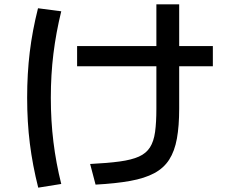

<svg xmlns="http://www.w3.org/2000/svg" viewBox="-20 -810 1040 884"><path d="M395 -55Q476 -59 531 -66.5Q586 -74 619.5 -89Q653 -104 670.5 -131.5Q688 -159 694 -202.5Q700 -246 700 -310V-790H805V-310Q805 -230 794.5 -172Q784 -114 759 -75Q734 -36 690 -12.5Q646 11 579.5 23Q513 35 420 40ZM335 -505V-598H960V-505ZM156 54Q130 -49 117.5 -148.5Q105 -248 105 -360Q105 -471 117 -570Q129 -669 155 -772L262 -758Q238 -660 226 -563Q214 -466 214 -360Q214 -254 226 -156.5Q238 -59 262 37Z"/></svg>

Font: M PLUS 1 Medium
Style: Regular
Weight: 500
Designer: Coji Morishita
Foundry: UNDERFOREST DESIGN
Version: Version 1.001